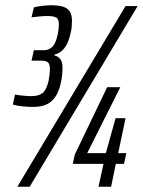

<svg xmlns="http://www.w3.org/2000/svg" viewBox="-20 -711 544 731"><path d="M106 -304Q88 -304 66.5 -306Q45 -308 29 -313L37 -351Q54 -348 71.5 -346.5Q89 -345 100 -345Q125 -345 140.5 -355.5Q156 -366 165 -403Q167 -414 168.5 -425.5Q170 -437 170 -449Q170 -466 163 -473Q156 -480 139 -480H100L109 -520H150Q165 -520 178.5 -532Q192 -544 200 -581Q202 -591 203 -600Q204 -609 204 -618Q204 -639 193.5 -644.5Q183 -650 160 -650Q148 -650 131.5 -648.5Q115 -647 100 -645L109 -683Q124 -687 143 -689Q162 -691 177 -691Q218 -691 236 -677.5Q254 -664 254 -632Q254 -621 253 -609Q252 -597 249 -586Q241 -548 225.5 -528Q210 -508 187 -503V-500Q201 -497 209.5 -486Q218 -475 218 -453Q218 -439 216.5 -425Q215 -411 212 -397Q205 -365 192 -344.5Q179 -324 158.5 -314Q138 -304 106 -304ZM46 0 458 -688H504L93 0ZM355 0 374 -87H257L265 -123L388 -379H438L312 -128H383L420 -261H458L430 -128H461L452 -87H421L403 0Z"/></svg>

Font: Saira ExtraCondensed
Style: Italic
Weight: 400
Width: 2
Italic angle: -12°
Designer: Hector Gatti with collaboration of the Omnibus-Type team
Foundry: Omnibus-Type
Version: Version 1.101